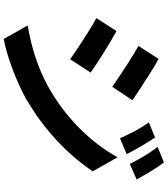

<svg xmlns="http://www.w3.org/2000/svg" viewBox="46 -901 908 1040"><g transform="rotate(90 500.0 -381.0)"><path d="M952 -667C928 -711 891 -775 860 -815L776 -781C813 -731 836 -693 868 -630L952 -667ZM523 -644C496 -663 454 -691 411 -718L402 -724L393 -730C359 -751 326 -772 299 -786L229 -677C256 -662 289 -641 323 -620L332 -614C347 -604 362 -594 377 -585L385 -579C410 -563 432 -547 450 -535L523 -644ZM815 -613C792 -659 753 -725 725 -767L643 -733C680 -682 700 -640 729 -577L815 -613ZM519 -70C550 -89 581 -109 611 -129L619 -135C737 -220 835 -320 908 -429L832 -564C753 -421 621 -284 451 -189C343 -129 230 -96 118 -77L191 53C279 37 417 -13 519 -70ZM373 -418C322 -454 216 -522 148 -558L78 -449C145 -413 244 -347 301 -307L373 -418Z"/></g></svg>

Font: Glow Sans SC Normal
Style: Bold
Weight: 700
Designer: Ryoko NISHIZUKA (kana, bopomofo & ideographs); Paul D. Hunt (Latin, Greek & Cyrillic); Sandoll Communications, Soo-young
Version: Version 0.93